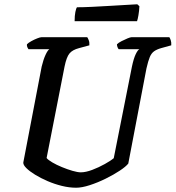

<svg xmlns="http://www.w3.org/2000/svg" viewBox="-20 -878 821 898"><path d="M336 0Q304 0 269.5 -8.5Q235 -17 202.5 -31Q170 -45 144 -61Q118 -77 103 -92Q88 -107 89 -118L175 -567Q183 -600 193 -621.5Q203 -643 211 -648H113Q111 -651 108 -657Q105 -663 106 -671Q113 -678 126.5 -685.5Q140 -693 154 -698.5Q168 -704 174 -704H388Q391 -700 395 -690Q399 -680 398 -666L350 -653Q319 -645 305 -628Q291 -611 282 -567L198 -139Q205 -130 224.5 -118.5Q244 -107 269.5 -96.5Q295 -86 319 -79Q343 -72 358 -72Q381 -72 411.5 -83.5Q442 -95 470.5 -111Q499 -127 512 -138L597 -566Q605 -604 614.5 -624Q624 -644 632 -648H535Q533 -650 530 -656.5Q527 -663 527 -671Q534 -678 548.5 -685.5Q563 -693 576.5 -698.5Q590 -704 595 -704H772Q775 -700 778.5 -690Q782 -680 781 -666L734 -653Q713 -647 700.5 -638Q688 -629 680.5 -611Q673 -593 665 -558L580 -113Q569 -99 540.5 -80Q512 -61 474.5 -42.5Q437 -24 400 -12Q363 0 336 0ZM329 -779Q329 -805 332.5 -822Q336 -839 340 -844Q370 -844 410.5 -846Q451 -848 493 -850.5Q535 -853 569.5 -855Q604 -857 622 -858L632 -849Q631 -827 627.5 -807Q624 -787 621 -779Z"/></svg>

Font: Texturina Medium 12pt SemiBold
Style: Italic
Weight: 600
Italic angle: -11°
Version: Version 1.002